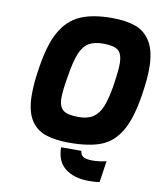

<svg xmlns="http://www.w3.org/2000/svg" viewBox="-100 -827 931 1111"><g transform="rotate(10 365.0 -272.0)"><path d="M87 -234Q87 -302 102 -394Q123 -531 166.5 -607.5Q210 -684 282 -716Q354 -748 468 -748Q551 -748 607.5 -727.5Q664 -707 697 -651.5Q730 -596 730 -496Q730 -433 715 -338Q693 -198 649.5 -124Q606 -50 535.5 -22Q465 6 348 6Q264 6 207.5 -13.5Q151 -33 119 -85.5Q87 -138 87 -234ZM543 -361Q557 -452 557 -494Q557 -552 531.5 -572.5Q506 -593 444 -593Q391 -593 359 -574Q327 -555 307.5 -508Q288 -461 274 -372Q259 -287 259 -243Q259 -190 285 -170Q311 -150 375 -150Q429 -150 461 -171.5Q493 -193 511.5 -238Q530 -283 543 -361ZM307 40H426Q428 64 445 74Q462 84 497 84Q538 84 580 74L561 200Q537 204 498 204Q412 204 359.5 163.5Q307 123 307 40Z"/></g></svg>

Font: Exo ExtraBold
Style: Italic
Weight: 800
Italic angle: -9°
Designer: Natanael Gama
Foundry: Natanael Gama
Version: Version 1.500; ttfautohint (v1.6)